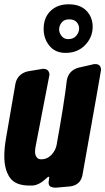

<svg xmlns="http://www.w3.org/2000/svg" viewBox="-28 -883 490 893"><path d="M277 -637Q229 -637 202 -670Q175 -703 175 -748Q175 -801 207 -832Q239 -863 291 -863Q345 -863 374 -833Q403 -803 403 -758Q403 -710 368 -673.5Q333 -637 277 -637ZM289 -701Q314 -701 327 -717Q340 -733 340 -750Q340 -767 328.5 -780Q317 -793 294 -793Q270 -793 258.5 -778Q247 -763 247 -746Q247 -730 258.5 -715.5Q270 -701 289 -701ZM231 -10Q218 -10 208 -14.5Q198 -19 198 -35Q198 -40 199.5 -46.5Q201 -53 201 -57Q201 -61 199 -61Q195 -61 187 -53Q154 -22 123 -20H109Q43 -20 17.5 -57.5Q-8 -95 -8 -156Q-8 -194 0 -240L44 -495Q54 -539 100 -551Q168 -563 172 -563Q201 -563 202 -535L138 -204Q135 -188 135 -177Q135 -163 142 -152.5Q149 -142 164 -142Q191 -142 210 -161.5Q229 -181 235 -207Q271 -406 283 -511Q292 -555 336 -568L402 -583L404 -584L415 -585Q441 -585 442 -558Q442 -553 355 -66Q345 -22 298 -16Z"/></svg>

Font: Bangerz
Style: Bold
Weight: 700
Designer: vernon adams
Foundry: Vernon Adams
Version: Version 2.10;February 7, 2025;FontCreator 13.0.0.2683 64-bit